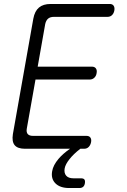

<svg xmlns="http://www.w3.org/2000/svg" viewBox="-20 -750 640 968"><path d="M170 -414H443Q457 -414 463.5 -405Q470 -396 467 -381Q465 -367 455.5 -358Q446 -349 432 -349H159L115 -101Q112 -83 120 -74Q128 -65 146 -65H416Q430 -65 436 -56Q442 -47 439 -32.5Q436 -18 427 -9Q418 0 404 0H385Q350 27 330 53Q310 78 306 99Q302 122 313.5 135.5Q325 149 350 149H388Q401 149 405.5 155Q410 161 408 174Q406 186 399 192Q392 198 380 198H329Q283 198 259.5 174.5Q236 151 243 113Q248 83 275 51Q297 25 333 0H106Q69 0 54 -18Q39 -36 45 -74L148 -656Q155 -694 176.5 -712Q198 -730 235 -730H533Q547 -730 553 -721Q559 -712 556.5 -697.5Q554 -683 545 -674Q536 -665 522 -665H252Q233 -665 222.5 -656Q212 -647 208 -629Z"/></svg>

Font: Maple Mono NL ExtraLight
Style: Italic
Weight: 275
Italic angle: -10°
Monospace: yes
Designer: subframe7536
Version: Version 7.000